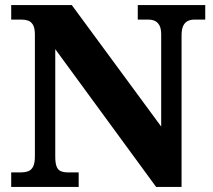

<svg xmlns="http://www.w3.org/2000/svg" viewBox="-20 -734 838 754"><path d="M24 0V-57H61Q78 -57 90.5 -61.5Q103 -66 110 -79.5Q117 -93 117 -120V-598Q117 -624 109.5 -636.5Q102 -649 90.5 -653Q79 -657 66 -657H24V-714H262L613 -237V-598Q613 -622 606 -634.5Q599 -647 588 -652Q577 -657 563 -657H521V-714H786V-657H743Q729 -657 717.5 -651.5Q706 -646 699.5 -632.5Q693 -619 693 -594V0H593L197 -541V-120Q197 -93 202.5 -79.5Q208 -66 219.5 -61.5Q231 -57 246 -57H289V0Z"/></svg>

Font: Noto Serif Gujarati ExtraBold
Style: Regular
Weight: 800
Version: Version 2.102